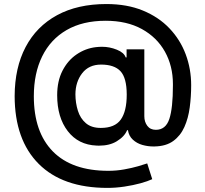

<svg xmlns="http://www.w3.org/2000/svg" viewBox="-20 -728 1008 946"><path d="M509.2 197.8Q289.1 197.8 170.8 79.5Q52.6 -38.7 52.2 -254.6Q52.6 -394.5 106.2 -496.3Q159.8 -598 261 -653.1Q362.2 -708.1 504.3 -708.1Q606.2 -708.1 683.9 -676.1Q761.7 -644.2 814.8 -588.4Q867.9 -532.7 894.9 -460.6Q921.9 -388.5 921.9 -308.2Q921.9 -252.1 914.8 -198.7Q907.7 -145.2 888.5 -102.3Q869.3 -59.3 833.8 -33.4Q798.3 -7.5 741.5 -6.4H734.4Q708.1 -6.4 681.1 -14Q654.1 -21.7 634.4 -40Q614.7 -58.2 610.4 -86.6H606.2Q593.8 -55.4 555.4 -32Q520.2 -10.3 467.3 -10.3L456 -10.7Q366.1 -14.2 313.9 -81.9Q261.7 -149.5 261.7 -258.9Q261.7 -328.8 288 -379.8Q314.3 -430.8 357.8 -460.2Q401.3 -489.7 452.4 -495.7Q468.4 -497.5 483.3 -497.5Q520.2 -497.5 555.8 -483.1Q591.3 -468.8 599.1 -445.3H603.7V-485.1H691.1V-155.5Q691.1 -127.5 705.8 -108Q720.5 -88.4 747.9 -88.4Q796.5 -88.4 814.3 -141.9Q832 -195.3 832 -307.2V-313.6Q832 -402.7 792.6 -473.4Q753.2 -544 679 -584.9Q604.8 -625.7 500.7 -625.7Q387.1 -625.7 308.1 -579.9Q229 -534.1 187.9 -450.5Q146.7 -366.8 146.7 -253.9Q146.7 -77.1 240.6 18.3Q334.5 113.6 513.8 113.6Q553.6 113.6 592 106.7Q630.3 99.8 660.3 91.1Q690.3 82.4 705.3 77.1L730.1 154.8Q708.1 165.1 671.9 175.1Q635.7 185 593 191.4Q550.4 197.8 509.2 197.8ZM476.6 -97.7Q545.8 -97.7 575.1 -138.8Q604.4 -180 604.4 -261.4V-263.5Q604 -344.5 573.7 -377.1Q543.3 -409.8 478 -409.8Q418 -409.8 384.9 -367.2Q351.9 -324.6 351.6 -263.1Q351.9 -220.2 363.8 -182.4Q375.7 -144.5 403.1 -121.1Q430.4 -97.7 476.6 -97.7Z"/></svg>

Font: Linik Sans Medium
Style: Regular
Weight: 500
Designer: Rasmus Andersson (font), Cristiano Sobral (main changes)
Foundry: rsms
Version: Version 3.018;June 1, 2022;FontCreator 14.0.0.2814 64-bit; t